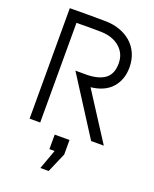

<svg xmlns="http://www.w3.org/2000/svg" viewBox="-179 -832 958 1197"><g transform="rotate(20 300.5 -234.0)"><path d="M142.1 0H71.8V-732.9Q192.4 -734.4 313 -732.9Q361.3 -731.9 403.8 -716.8Q446.3 -701.7 478.5 -674.1Q510.7 -646.5 529.3 -605Q547.9 -563.5 547.9 -513.2Q547.9 -431.2 500.7 -377.7Q453.6 -324.2 361.8 -314L564 0H480L237.8 -378.9H317.9Q396 -381.3 436 -413.1Q476.1 -444.8 476.1 -513.2Q476.1 -578.6 428.7 -619.1Q381.3 -659.7 304.2 -661.1Q222.2 -662.6 142.1 -661.1ZM240.2 266.1 287.1 136.2H252.9V40H351.1V136.2L294.9 266.1Z"/></g></svg>

Font: Kreadon
Style: Regular
Weight: 400
Designer: kohakuno
Foundry: StudioGnu
Version: Version 1.000;Glyphs 3.1.2 (3151)